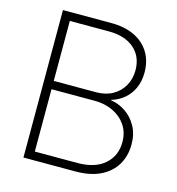

<svg xmlns="http://www.w3.org/2000/svg" viewBox="-108 -821 844 915"><g transform="rotate(15 314.0 -364.0)"><path d="M90.3 0V-727.5H328.1Q395 -727.5 443.1 -704.6Q491.2 -681.6 517.1 -639.4Q543 -597.2 543 -540Q543 -497.1 527.6 -463.1Q512.2 -429.2 485.1 -406.5Q458 -383.8 422.9 -373.5V-371.6Q460.9 -366.2 494.9 -343.8Q528.8 -321.3 550.3 -283.2Q571.8 -245.1 571.8 -193.4Q571.8 -136.2 545.7 -92.5Q519.5 -48.8 469.5 -24.4Q419.4 0 346.7 0ZM135.3 -41.5H346.2Q432.1 -41.5 479.5 -83.3Q526.9 -125 526.9 -192.9Q526.9 -240.2 503.4 -275.1Q480 -310.1 439.5 -329.6Q398.9 -349.1 347.7 -349.1H135.3ZM135.3 -390.1H344.2Q391.6 -390.1 426.3 -409.9Q460.9 -429.7 479.7 -463.6Q498.5 -497.6 498.5 -539.1Q498.5 -607.4 452.9 -646.7Q407.2 -686 328.6 -686H135.3Z"/></g></svg>

Font: Inter 24pt ExtraLight
Style: Regular
Weight: 250
Designer: Rasmus Andersson
Foundry: rsms
Version: Version 4.001;git-66647c0bb